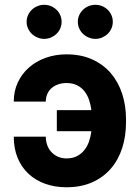

<svg xmlns="http://www.w3.org/2000/svg" viewBox="-20 -785 593 815"><path d="M38.4 -353.7Q38.4 -398.1 55.6 -435Q72.8 -471.9 103 -498.4Q133.2 -524.9 174 -539.6Q214.8 -554.3 262.1 -554.3Q323.9 -554.3 371.1 -533Q418.3 -511.7 450.3 -474.4Q482.2 -437.1 498.6 -386.9Q514.9 -336.6 514.9 -278.8V-265.6Q514.9 -207.4 498.8 -157Q482.6 -106.5 450.6 -69.4Q418.7 -32.3 371.4 -11.2Q324.2 9.9 262.1 9.9Q212.7 9.9 171.5 -5Q130.3 -19.9 100.7 -47.6Q71 -75.3 54.7 -115.1Q38.4 -154.8 38.4 -204.9H174.4Q174.4 -186.1 180.4 -169.2Q186.4 -152.3 197.8 -139.9Q209.2 -127.5 225.5 -120Q241.8 -112.6 262.1 -112.6Q288.4 -112.6 307 -122.3Q325.6 -132.1 338.2 -148.1Q350.9 -164.1 358 -184.8Q365.1 -205.6 367.9 -228H221.2V-317.5H367.9Q365.1 -340.9 357.8 -361.7Q350.5 -382.5 337.9 -398.3Q325.3 -414.1 306.6 -423.3Q288 -432.5 262.1 -432.5Q242.9 -432.5 226.7 -426.8Q210.6 -421.2 198.9 -410.9Q187.1 -400.6 180.8 -386Q174.4 -371.4 174.4 -353.7ZM310.4 -692.5Q310.4 -707.4 316.2 -720.5Q322.1 -733.7 332.2 -743.4Q342.3 -753.2 356 -758.9Q369.7 -764.6 384.9 -764.6Q400.6 -764.6 413.9 -758.9Q427.2 -753.2 437.3 -743.4Q447.4 -733.7 453.1 -720.5Q458.8 -707.4 458.8 -692.5Q458.8 -677.6 453.1 -664.4Q447.4 -651.3 437.3 -641.5Q427.2 -631.7 413.9 -625.9Q400.6 -620 384.9 -620Q369.7 -620 356 -625.9Q342.3 -631.7 332.2 -641.5Q322.1 -651.3 316.2 -664.4Q310.4 -677.6 310.4 -692.5ZM167.6 -764.6Q183.2 -764.6 196.6 -758.9Q209.9 -753.2 220 -743.4Q230.1 -733.7 235.8 -720.5Q241.5 -707.4 241.5 -692.5Q241.5 -677.6 235.8 -664.4Q230.1 -651.3 220 -641.5Q209.9 -631.7 196.6 -625.9Q183.2 -620 167.6 -620Q152.3 -620 138.7 -625.9Q125 -631.7 114.9 -641.5Q104.8 -651.3 98.9 -664.4Q93 -677.6 93 -692.5Q93 -707.4 98.9 -720.5Q104.8 -733.7 114.9 -743.4Q125 -753.2 138.7 -758.9Q152.3 -764.6 167.6 -764.6Z"/></svg>

Font: Cannonade
Style: Bold
Weight: 700
Designer: Rasmus Andersson
Foundry: rsms
Version: Version 3.012;git-f93a4a705